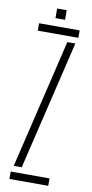

<svg xmlns="http://www.w3.org/2000/svg" viewBox="-98 -929 466 969"><g transform="rotate(10 134.5 -444.5)"><path d="M25 0V-38H224V0ZM36 -762V-800H244V-762ZM35 -69 193 -731H234L76 -69ZM113 -840V-889H162V-840Z"/></g></svg>

Font: Big Shoulders Stencil Text Thin Thin
Style: Regular
Weight: 250
Version: Version 2.001